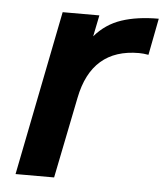

<svg xmlns="http://www.w3.org/2000/svg" viewBox="-44 -580 535 620"><g transform="rotate(5 223.0 -270.0)"><path d="M446 -540 423 -421Q406 -424 392 -424Q239 -424 207 -263L154 0H29L135 -534H254L240 -465Q275 -506 325.5 -523Q376 -540 446 -540Z"/></g></svg>

Font: Montserrat Alternates SemiBold
Style: Italic
Weight: 600
Italic angle: -11.3°
Designer: Julieta Ulanovsky
Foundry: Julieta Ulanovsky
Version: Version 7.200